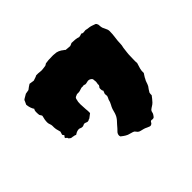

<svg xmlns="http://www.w3.org/2000/svg" viewBox="-116 -586 738 738"><g transform="rotate(-45 253.5 -216.5)"><path d="M467 -357Q467 -340 464.5 -323.5Q462 -307 462 -294Q462 -285 459 -274Q458 -264 456.5 -253.5Q455 -243 455 -232Q455 -223 454.5 -213.5Q454 -204 455 -195Q451 -183 448 -172Q445 -161 446 -150Q443 -145 439.5 -140Q436 -135 434 -130Q430 -124 428 -117Q426 -110 422 -102Q418 -97 414.5 -91.5Q411 -86 408 -81Q407 -77 407 -74Q407 -71 407 -68Q403 -63 398.5 -57Q394 -51 389 -46Q384 -41 378 -37.5Q372 -34 366 -29Q363 -25 362.5 -22Q362 -19 361 -16Q360 -14 358.5 -11Q357 -8 355 -6Q351 2 339 -1Q334 -1 331.5 4.5Q329 10 322 12Q318 13 308 8Q298 3 293 2Q287 0 281 -1Q275 -2 270 -6Q268 -8 265 -12Q262 -16 260 -17Q256 -19 248.5 -21Q241 -23 235 -25Q226 -29 220 -33.5Q214 -38 210 -41Q206 -50 213 -60Q218 -65 223.5 -71Q229 -77 233 -82Q247 -96 252.5 -106Q258 -116 263 -137Q265 -142 266.5 -145.5Q268 -149 270 -152Q273 -157 275 -162.5Q277 -168 278 -173Q280 -176 281.5 -180Q283 -184 284 -187Q284 -190 283.5 -192.5Q283 -195 283 -199L288 -212Q285 -215 285 -218Q284 -226 285 -230Q287 -232 288.5 -234.5Q290 -237 291 -239Q290 -244 291.5 -249.5Q293 -255 292 -261Q291 -265 291 -271Q289 -275 282 -279Q275 -281 272.5 -280.5Q270 -280 261 -278Q255 -277 252.5 -279Q250 -281 243 -279Q240 -280 235.5 -279Q231 -278 229 -277Q221 -274 216.5 -274Q212 -274 207 -274Q202 -272 197.5 -270Q193 -268 192 -263Q188 -250 188.5 -237Q189 -224 190 -209Q191 -204 191 -198.5Q191 -193 191 -187L174 -174Q171 -174 168.5 -172Q166 -170 161 -170Q159 -170 154.5 -172Q150 -174 147 -174Q144 -174 140.5 -172Q137 -170 133 -170Q128 -170 124 -172Q120 -174 117 -174Q106 -174 95 -166Q94 -165 90.5 -167Q87 -169 86 -168Q80 -170 75.5 -170Q71 -170 67 -174Q63 -176 62.5 -179.5Q62 -183 57 -185Q54 -189 57 -192Q59 -193 61 -197Q57 -201 56 -204L60 -217Q59 -222 57.5 -226.5Q56 -231 55 -236Q54 -241 54 -245.5Q54 -250 54 -254Q54 -260 51.5 -266Q49 -272 49 -278Q49 -292 54 -309Q54 -311 51 -315Q48 -319 48 -320Q47 -325 47 -335.5Q47 -346 51 -350Q42 -363 40 -383Q40 -384 43 -389.5Q46 -395 46 -396Q46 -397 48 -401Q53 -405 58 -407.5Q63 -410 69 -414Q73 -415 77.5 -415.5Q82 -416 86 -417Q91 -421 96 -424.5Q101 -428 106 -431L126 -428Q131 -430 136.5 -431.5Q142 -433 147 -436Q152 -436 157.5 -436Q163 -436 168 -435Q175 -434 182 -435Q189 -436 197 -437Q199 -437 206 -442L222 -444Q230 -444 239 -444.5Q248 -445 255 -444Q265 -444 274 -440Q283 -436 290 -430Q292 -429 293 -428Q294 -427 296 -425Q301 -424 306.5 -424Q312 -424 319 -423Q321 -424 324.5 -425Q328 -426 331 -428Q341 -428 350.5 -427Q360 -426 368 -423Q377 -424 383 -427Q388 -423 393.5 -424Q399 -425 404 -425Q409 -424 413.5 -423Q418 -422 422 -422Q429 -421 435.5 -418.5Q442 -416 448 -414Q451 -412 452 -409Q453 -406 454 -404Q454 -400 454.5 -397.5Q455 -395 455 -392Q455 -387 461 -376Q467 -365 467 -357Z"/></g></svg>

Font: Darumadrop One
Style: Regular
Weight: 400
Version: Version 1.000